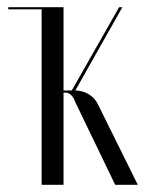

<svg xmlns="http://www.w3.org/2000/svg" viewBox="-20 -515 404 535"><path d="M301 0H364L256 -218C242 -251 215 -262 190 -263L321 -495H312L180 -263H157V-495H3V-489H96V0H157V-257H161C174 -257 183 -249 190 -230Z"/></svg>

Font: Moniqa Display
Style: Regular
Weight: 400
Designer: Rajesh Rajput
Foundry: Rajesh Rajput
Version: Version 1.000